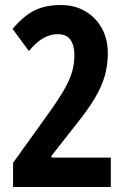

<svg xmlns="http://www.w3.org/2000/svg" viewBox="-20 -744 501 764"><path d="M421 0H32V-96L169 -287Q213 -348 236 -388.5Q259 -429 267.5 -460.5Q276 -492 276 -525Q276 -563 260.5 -585.5Q245 -608 209 -608Q181 -608 153.5 -593Q126 -578 95 -541L30 -629Q74 -681 117.5 -702.5Q161 -724 222 -724Q278 -724 320 -699Q362 -674 385.5 -631Q409 -588 409 -532Q409 -485 397 -442.5Q385 -400 357.5 -353.5Q330 -307 283 -249L185 -124V-117H421Z"/></svg>

Font: Noto Sans Gujarati UI ExtraCondensed
Style: Bold
Weight: 700
Width: 2
Designer: Jelle Bosma - Monotype Design Team, Universal Thirst
Foundry: Monotype Imaging Inc.
Version: Version 2.106; ttfautohint (v1.8.4.7-5d5b)